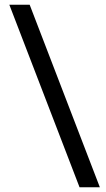

<svg xmlns="http://www.w3.org/2000/svg" viewBox="-20 -731 450 812"><path d="M19.5 -710.9H105.5L402.3 61H316.4Z"/></svg>

Font: APIMedia Roboto
Style: Regular
Weight: 400
Designer: Google
Version: Version 2.137; 2017